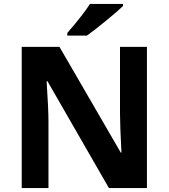

<svg xmlns="http://www.w3.org/2000/svg" viewBox="-20 -951 853 971"><path d="M419.4 -771C442.4 -787.1 474.6 -812 515.6 -845.7C556.2 -878.9 585 -903.8 602.1 -920.9V-931.2H435.1C414.6 -898.4 376.5 -849.1 320.3 -784.2V-771ZM723.1 -713.9H586.9V-376C586.9 -337.4 589.4 -272 594.2 -179.2H590.8L280.8 -713.9H89.8V0H225.1V-335.9C225.1 -376.5 222.2 -444.8 215.8 -540H220.2L530.8 0H723.1Z"/></svg>

Font: Noto Reveo Sans
Style: Bold
Weight: 700
Designer: Monotype Design team
Foundry: Monotype Imaging Inc.
Version: Version 1.04